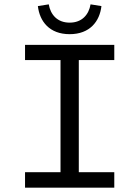

<svg xmlns="http://www.w3.org/2000/svg" viewBox="-20 -862 640 882"><path d="M95 0H505V-71H342V-586H505V-656H95V-586H258V-71H95ZM300 -705C393 -705 438 -764 446 -834L396 -842C388 -795 357 -758 300 -758C243 -758 212 -795 204 -842L154 -834C162 -764 207 -705 300 -705Z"/></svg>

Font: Hasklig
Style: Regular
Weight: 400
Monospace: yes
Designer: Paul D. Hunt, Teo Tuominen
Foundry: Adobe Systems Incorporated
Version: Version 2.030;PS 1.0;hotconv 16.6.51;makeotf.lib2.5.65220